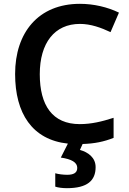

<svg xmlns="http://www.w3.org/2000/svg" viewBox="-20 -744 675 1004"><path d="M480 130C480 80 441 52 398 40L412 9C475 7 523 -3 574 -23V-128C512 -108 457 -95 397 -95C254 -95 188 -193 188 -356C188 -519 265 -619 398 -619C455 -619 509 -599 558 -576L602 -678C542 -707 470 -724 398 -724C180 -724 59 -573 59 -357C59 -152 148 -13 335 7L298 80C354 88 384 105 384 134C384 161 363 170 331 170C312 170 285 167 269 162V232C284 237 306 240 330 240C437 240 480 200 480 130Z"/></svg>

Font: Noto Sans Kayah Li SemiBold
Style: Regular
Weight: 600
Designer: Monotype Design Team, Sérgio Martins
Foundry: Monotype Imaging Inc.
Version: Version 2.002